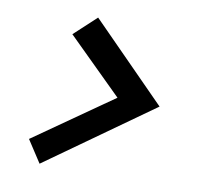

<svg xmlns="http://www.w3.org/2000/svg" viewBox="-69 -706 737 717"><g transform="rotate(10 300.0 -347.5)"><path d="M246.7 -635.5 530.3 -348 126 -60.1 71.1 -144.3 369.8 -353.3 162.7 -557.6Z"/></g></svg>

Font: Red Hat Display VF
Style: Italic
Weight: 300
Italic angle: -12°
Designer: Pentagram, MCKL
Foundry: Pentagram, MCKL
Version: Version 1.023